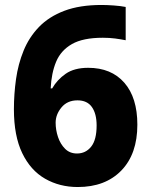

<svg xmlns="http://www.w3.org/2000/svg" viewBox="-20 -743 603 773"><path d="M293 10Q220 10 161.5 -23.5Q103 -57 69.5 -126.5Q36 -196 36 -303Q36 -364 44.5 -424.5Q53 -485 75 -539Q97 -593 137 -634.5Q177 -676 239 -699.5Q301 -723 389 -723Q410 -723 438 -721Q466 -719 486 -715V-581Q466 -585 443.5 -588Q421 -591 394 -591Q314 -591 269.5 -565.5Q225 -540 206 -494.5Q187 -449 184 -387H190Q210 -422 244.5 -446Q279 -470 335 -470Q428 -470 480.5 -410Q533 -350 533 -241Q533 -123 468.5 -56.5Q404 10 293 10ZM290 -125Q325 -125 347 -152.5Q369 -180 369 -238Q369 -285 350 -312Q331 -339 292 -339Q251 -339 227.5 -310.5Q204 -282 204 -249Q204 -220 213.5 -191.5Q223 -163 242 -144Q261 -125 290 -125Z"/></svg>

Font: Noto Sans Bengali ExtraBold
Style: Regular
Weight: 800
Designer: Jelle Bosma - Monotype Design Team
Foundry: Monotype Imaging Inc.
Version: Version 2.003; ttfautohint (v1.8.4.7-5d5b)